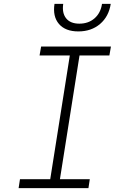

<svg xmlns="http://www.w3.org/2000/svg" viewBox="-20 -970 640 990"><path d="M76 0 83 -46H239L340 -684H184L192 -730H552L544 -684H390L289 -46H443L436 0ZM384 -808Q317 -808 284 -846.5Q251 -885 261 -950H306Q299 -903 321 -875.5Q343 -848 389 -848Q436 -848 467.5 -875.5Q499 -903 506 -950H551Q541 -885 496 -846.5Q451 -808 384 -808Z"/></svg>

Font: NKDuy Mono Thin
Style: Italic
Weight: 100
Italic angle: -9°
Monospace: yes
Designer: NKDuy
Foundry: NKDuy
Version: Version 2.251; ttfautohint (v1.8.4.7-5d5b)